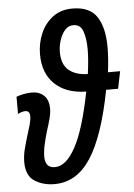

<svg xmlns="http://www.w3.org/2000/svg" viewBox="-55 -813 605 865"><g transform="rotate(-5 247.5 -380.5)"><path d="M157 10Q105 10 67 -14.5Q29 -39 29 -100Q29 -130 37 -160.5Q45 -191 54 -220Q62 -245 68 -266.5Q74 -288 74 -304Q74 -329 54 -329Q38 -329 20 -319V-397Q33 -402 52 -406Q71 -410 90 -410Q124 -410 145 -390Q166 -370 166 -330Q166 -310 159.5 -285.5Q153 -261 144 -234Q135 -204 128 -173.5Q121 -143 121 -116Q121 -93 131.5 -79.5Q142 -66 165 -66Q216 -66 259 -145.5Q302 -225 335 -393Q245 -394 193.5 -443Q142 -492 142 -578Q142 -627 160.5 -671Q179 -715 215.5 -743Q252 -771 305 -771Q383 -771 415.5 -722Q448 -673 448 -584Q448 -557 446 -529.5Q444 -502 440 -471H495L479 -393H425Q385 -186 321 -88Q257 10 157 10ZM349 -471Q358 -536 358 -581Q358 -631 346.5 -663.5Q335 -696 303 -696Q280 -696 264.5 -678Q249 -660 240.5 -633.5Q232 -607 232 -580Q232 -524 263.5 -498Q295 -472 349 -471Z"/></g></svg>

Font: Noto Sans ExtraCondensed Medium
Style: Italic
Weight: 500
Width: 2
Italic angle: -12°
Designer: Monotype Design Team
Foundry: Monotype Imaging Inc.
Version: Version 2.013; ttfautohint (v1.8.4.7-5d5b)